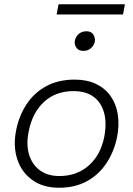

<svg xmlns="http://www.w3.org/2000/svg" viewBox="-20 -875 625 902"><path d="M257 7Q182 7 131.5 -29.5Q81 -66 61 -127.5Q41 -189 56 -264Q69 -330 104 -384Q139 -438 196 -469.5Q253 -501 331 -501Q389 -501 431.5 -480.5Q474 -460 500 -423Q526 -386 533.5 -336.5Q541 -287 530 -231Q516 -163 480.5 -109Q445 -55 389 -24Q333 7 257 7ZM259 -48Q341 -48 397 -97.5Q453 -147 470 -233Q482 -297 469 -345Q456 -393 420 -420Q384 -447 325 -447Q242 -447 187 -396.5Q132 -346 115 -258Q102 -195 117 -147.5Q132 -100 168.5 -74Q205 -48 259 -48ZM372 -636Q350 -636 340 -649.5Q330 -663 331 -679Q332 -691 339 -702.5Q346 -714 358 -721Q370 -728 386 -728Q408 -728 417.5 -714Q427 -700 426 -683Q425 -672 418 -661Q411 -650 399.5 -643Q388 -636 372 -636ZM246 -807 255 -855H567L558 -807Z"/></svg>

Font: REM ExtraLight
Style: Italic
Weight: 250
Italic angle: -11°
Designer: Octavio Pardo
Foundry: Ashler Design
Version: Version 1.005;gftools[0.9.28]